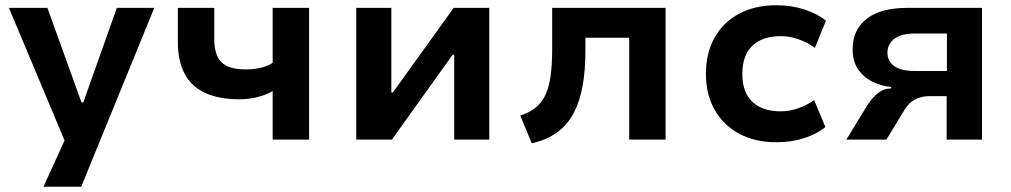

<svg xmlns="http://www.w3.org/2000/svg" viewBox="-20 -533 3859 733"><path d="M146 180 252 -53V64L14 -503H161L291 -142H298L426 -503H569L290 180Z M1021 0V-185Q992 -169 959.5 -161.5Q927 -154 895 -154Q813 -154 760.5 -179.5Q708 -205 683.5 -254Q659 -303 659 -373V-503H798V-382Q798 -347 808.5 -321Q819 -295 845.5 -281.5Q872 -268 919 -268Q948 -268 974.5 -274Q1001 -280 1021 -293V-503H1160V0Z M1340 0V-503H1474V-180H1480L1712 -503H1848V0H1714V-324H1708L1476 0Z M2010 14 1966 -92Q2002 -103 2026 -123Q2050 -143 2063.5 -173.5Q2077 -204 2082.5 -246.5Q2088 -289 2088 -345V-503H2521V0H2382V-389H2215V-341Q2215 -266 2204.5 -206.5Q2194 -147 2170.5 -102Q2147 -57 2107.5 -28Q2068 1 2010 14Z M2943 10Q2862 10 2802 -22.5Q2742 -55 2708.5 -113.5Q2675 -172 2675 -251Q2675 -331 2708.5 -390Q2742 -449 2802.5 -481Q2863 -513 2944 -513Q3002 -513 3052 -496.5Q3102 -480 3133 -454L3091 -350Q3063 -371 3029 -383Q2995 -395 2961 -395Q2891 -395 2852.5 -358.5Q2814 -322 2814 -251Q2814 -180 2852.5 -144Q2891 -108 2960 -108Q2995 -108 3028.5 -120Q3062 -132 3088 -151L3131 -48Q3100 -22 3051 -6Q3002 10 2943 10Z M3211 0 3290 -129Q3310 -161 3332.5 -178Q3355 -195 3378 -195H3382V-201Q3347 -204 3313 -220Q3279 -236 3257 -267Q3235 -298 3235 -345Q3235 -419 3288.5 -461Q3342 -503 3445 -503H3729V0H3594V-166H3528Q3497 -166 3473 -153Q3449 -140 3434 -115L3364 0ZM3473 -262H3595V-405H3473Q3421 -405 3394.5 -385Q3368 -365 3368 -332Q3368 -299 3394 -280.5Q3420 -262 3473 -262Z"/></svg>

Font: Nunito Sans 6pt
Style: Bold
Weight: 700
Version: Version 3.101;gftools[0.9.27]